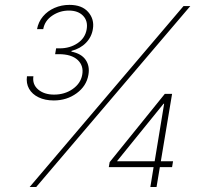

<svg xmlns="http://www.w3.org/2000/svg" viewBox="-20 -752 793 772"><path d="M196.3 -348.1Q161.1 -348.1 135.3 -360.6Q109.4 -373 96.9 -395Q84.5 -417 88.4 -445.3H114.3Q109.4 -412.6 133.5 -392.1Q157.7 -371.6 197.3 -371.6Q240.2 -371.6 272.2 -394Q304.2 -416.5 310.5 -450.7Q317.4 -487.3 292.5 -510.7Q267.6 -534.2 216.3 -534.2H201.7L205.6 -557.6H220.2Q261.2 -557.6 292 -578.4Q322.8 -599.1 328.6 -634.8Q334 -668 314 -688.7Q293.9 -709.5 256.8 -709.5Q220.2 -709.5 189.9 -689Q159.7 -668.5 153.8 -634.8H128.9Q134.3 -664.1 152.8 -686Q171.4 -708 199.2 -720.2Q227.1 -732.4 259.3 -732.4Q309.6 -732.4 334.7 -703.6Q359.9 -674.8 353.5 -635.7Q348.6 -603.5 325.9 -580.1Q303.2 -556.6 267.6 -547.4L267.1 -544.4Q307.1 -536.6 324.5 -511.2Q341.8 -485.8 335.4 -450.7Q327.6 -405.8 288.1 -377Q248.5 -348.1 196.3 -348.1ZM99.1 0 717.8 -727.5H745.1L125.5 0ZM417.5 -80.1 420.9 -100.1 642.6 -374.5H657.7L651.9 -335H637.7L451.7 -105.5L451.2 -103.5H675.8L671.9 -80.1ZM584.5 0 598.6 -86.4 600.6 -95.7 646.5 -374.5H671.9L609.4 0Z"/></svg>

Font: Inter 16pt Thin
Style: Italic
Weight: 250
Italic angle: -9.3988°
Version: Version 4.001;git-66647c0bb